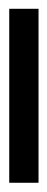

<svg xmlns="http://www.w3.org/2000/svg" viewBox="138 -90 105 426"><g transform="rotate(90 191.0 122.5)"><path d="M-2 155H384V90H-2Z"/></g></svg>

Font: Noto Sans Kannada Condensed Medium
Style: Regular
Weight: 500
Width: 3
Designer: Jelle Bosma - Monotype Design Team
Foundry: Monotype Imaging Inc.
Version: Version 2.005